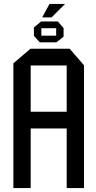

<svg xmlns="http://www.w3.org/2000/svg" viewBox="-20 -956 489 976"><path d="M194.5 -867.5 231.5 -935.9H309.7V-934.9L242 -867.5ZM48 0V-634.1L135 -708.3H136V0ZM136 -302.9V-388.1H319V-302.9ZM319 0V-623.1H407V0ZM136 -623.1V-708.3H334.2L407 -624.1V-623.1ZM182.1 -740.9 152.4 -773.7V-774.7H265.5V-740.9ZM152.4 -774.7V-816.6L189.1 -846.9H190.1V-774.7ZM265.5 -740.9V-812.5H303.2V-769.5L266.5 -740.9ZM190.1 -812.5V-846.9H273.5L303.2 -813.5V-812.5Z"/></svg>

Font: Foldit Thin
Style: Regular
Weight: 100
Designer: Sophia Tai
Foundry: Sophia Tai
Version: Version 1.003